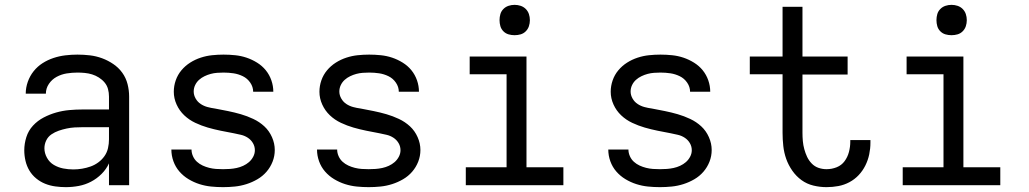

<svg xmlns="http://www.w3.org/2000/svg" viewBox="-20 -763 4240 791"><path d="M251 8Q230 8 208 5Q186 2 166 -6Q146 -14 129 -28Q112 -42 101 -60.5Q90 -79 85 -100.5Q80 -122 80 -144Q80 -171 88.5 -198Q97 -225 116 -245.5Q135 -266 160 -279Q185 -292 211.5 -299.5Q238 -307 265.5 -309.5Q293 -312 321 -312H429V-365Q429 -381 425 -396Q421 -411 411 -423Q401 -435 387.5 -443.5Q374 -452 359.5 -456.5Q345 -461 329.5 -462.5Q314 -464 299 -464Q277 -464 255 -460.5Q233 -457 213.5 -446.5Q194 -436 181.5 -417.5Q169 -399 169 -377Q169 -377 169 -377Q169 -377 169 -377H86Q86 -377 86 -377Q86 -377 86 -377Q86 -402 94.5 -426Q103 -450 118.5 -469.5Q134 -489 155 -502.5Q176 -516 200 -524Q224 -532 249 -535Q274 -538 299 -538Q325 -538 350.5 -535Q376 -532 400.5 -523Q425 -514 447 -499Q469 -484 484 -463Q499 -442 505.5 -416.5Q512 -391 512 -365V0H429V-90Q418 -66 398.5 -46.5Q379 -27 355 -14.5Q331 -2 304.5 3Q278 8 251 8ZM282 -65Q300 -65 318 -68Q336 -71 353 -77Q370 -83 385 -94Q400 -105 410.5 -120Q421 -135 425 -153Q429 -171 429 -189V-239H321Q304 -239 287.5 -238Q271 -237 254.5 -233.5Q238 -230 222 -224.5Q206 -219 192 -209.5Q178 -200 170.5 -184.5Q163 -169 163 -152Q163 -132 173.5 -113Q184 -94 202 -83.5Q220 -73 240.5 -69Q261 -65 282 -65Z M899 8Q874 8 849.5 5.5Q825 3 801.5 -4.5Q778 -12 756.5 -25Q735 -38 719 -56.5Q703 -75 694.5 -98.5Q686 -122 686 -147Q686 -147 686 -147Q686 -147 686 -147H769Q769 -133 775 -119.5Q781 -106 791.5 -96.5Q802 -87 815 -81Q828 -75 842 -71.5Q856 -68 870 -67Q884 -66 899 -66Q913 -66 927 -67Q941 -68 955 -71Q969 -74 982 -80Q995 -86 1005.5 -95Q1016 -104 1023 -117Q1030 -130 1030 -144Q1030 -160 1022 -173.5Q1014 -187 1001 -195.5Q988 -204 973 -207.5Q958 -211 943 -214Q916 -219 889 -224.5Q862 -230 836 -237.5Q810 -245 784.5 -257Q759 -269 739 -288Q719 -307 707.5 -332.5Q696 -358 696 -385Q696 -409 704 -432Q712 -455 727.5 -473.5Q743 -492 763.5 -505Q784 -518 807 -525.5Q830 -533 853.5 -535.5Q877 -538 901 -538Q925 -538 949 -535.5Q973 -533 995.5 -525.5Q1018 -518 1039 -505Q1060 -492 1075 -473.5Q1090 -455 1098 -432Q1106 -409 1106 -385Q1106 -385 1106 -385Q1106 -385 1106 -385H1023Q1023 -405 1011 -422.5Q999 -440 980.5 -449Q962 -458 942 -461Q922 -464 901 -464Q888 -464 874.5 -463Q861 -462 848 -458.5Q835 -455 822.5 -449Q810 -443 800 -434Q790 -425 784 -412.5Q778 -400 778 -386Q778 -371 786 -357Q794 -343 807 -334.5Q820 -326 835 -322Q850 -318 865 -316Q892 -311 919 -305.5Q946 -300 972 -292.5Q998 -285 1023.5 -273Q1049 -261 1069 -242.5Q1089 -224 1100.5 -198Q1112 -172 1112 -145Q1112 -120 1103 -97Q1094 -74 1078 -55.5Q1062 -37 1040.5 -24.5Q1019 -12 995.5 -4.5Q972 3 947.5 5.5Q923 8 899 8Z M1499 8Q1474 8 1449.5 5.5Q1425 3 1401.5 -4.5Q1378 -12 1356.5 -25Q1335 -38 1319 -56.5Q1303 -75 1294.5 -98.5Q1286 -122 1286 -147Q1286 -147 1286 -147Q1286 -147 1286 -147H1369Q1369 -133 1375 -119.5Q1381 -106 1391.5 -96.5Q1402 -87 1415 -81Q1428 -75 1442 -71.5Q1456 -68 1470 -67Q1484 -66 1499 -66Q1513 -66 1527 -67Q1541 -68 1555 -71Q1569 -74 1582 -80Q1595 -86 1605.5 -95Q1616 -104 1623 -117Q1630 -130 1630 -144Q1630 -160 1622 -173.5Q1614 -187 1601 -195.5Q1588 -204 1573 -207.5Q1558 -211 1543 -214Q1516 -219 1489 -224.5Q1462 -230 1436 -237.5Q1410 -245 1384.5 -257Q1359 -269 1339 -288Q1319 -307 1307.5 -332.5Q1296 -358 1296 -385Q1296 -409 1304 -432Q1312 -455 1327.5 -473.5Q1343 -492 1363.5 -505Q1384 -518 1407 -525.5Q1430 -533 1453.5 -535.5Q1477 -538 1501 -538Q1525 -538 1549 -535.5Q1573 -533 1595.5 -525.5Q1618 -518 1639 -505Q1660 -492 1675 -473.5Q1690 -455 1698 -432Q1706 -409 1706 -385Q1706 -385 1706 -385Q1706 -385 1706 -385H1623Q1623 -405 1611 -422.5Q1599 -440 1580.5 -449Q1562 -458 1542 -461Q1522 -464 1501 -464Q1488 -464 1474.5 -463Q1461 -462 1448 -458.5Q1435 -455 1422.5 -449Q1410 -443 1400 -434Q1390 -425 1384 -412.5Q1378 -400 1378 -386Q1378 -371 1386 -357Q1394 -343 1407 -334.5Q1420 -326 1435 -322Q1450 -318 1465 -316Q1492 -311 1519 -305.5Q1546 -300 1572 -292.5Q1598 -285 1623.5 -273Q1649 -261 1669 -242.5Q1689 -224 1700.5 -198Q1712 -172 1712 -145Q1712 -120 1703 -97Q1694 -74 1678 -55.5Q1662 -37 1640.5 -24.5Q1619 -12 1595.5 -4.5Q1572 3 1547.5 5.5Q1523 8 1499 8Z M1899 0V-74H2067V-457H1915V-530H2149V-74H2301V0ZM2100 -618Q2087 -618 2075 -621.5Q2063 -625 2054 -634Q2045 -643 2041.5 -655Q2038 -667 2038 -680Q2038 -693 2041.5 -705Q2045 -717 2054 -726Q2063 -735 2075 -739Q2087 -743 2100 -743Q2113 -743 2125 -739Q2137 -735 2146 -726Q2155 -717 2159 -705Q2163 -693 2163 -680Q2163 -667 2159 -655Q2155 -643 2146 -634Q2137 -625 2125 -621.5Q2113 -618 2100 -618Z M2699 8Q2674 8 2649.5 5.5Q2625 3 2601.5 -4.5Q2578 -12 2556.5 -25Q2535 -38 2519 -56.5Q2503 -75 2494.5 -98.5Q2486 -122 2486 -147Q2486 -147 2486 -147Q2486 -147 2486 -147H2569Q2569 -133 2575 -119.5Q2581 -106 2591.5 -96.5Q2602 -87 2615 -81Q2628 -75 2642 -71.5Q2656 -68 2670 -67Q2684 -66 2699 -66Q2713 -66 2727 -67Q2741 -68 2755 -71Q2769 -74 2782 -80Q2795 -86 2805.5 -95Q2816 -104 2823 -117Q2830 -130 2830 -144Q2830 -160 2822 -173.5Q2814 -187 2801 -195.5Q2788 -204 2773 -207.5Q2758 -211 2743 -214Q2716 -219 2689 -224.5Q2662 -230 2636 -237.5Q2610 -245 2584.5 -257Q2559 -269 2539 -288Q2519 -307 2507.5 -332.5Q2496 -358 2496 -385Q2496 -409 2504 -432Q2512 -455 2527.5 -473.5Q2543 -492 2563.5 -505Q2584 -518 2607 -525.5Q2630 -533 2653.5 -535.5Q2677 -538 2701 -538Q2725 -538 2749 -535.5Q2773 -533 2795.5 -525.5Q2818 -518 2839 -505Q2860 -492 2875 -473.5Q2890 -455 2898 -432Q2906 -409 2906 -385Q2906 -385 2906 -385Q2906 -385 2906 -385H2823Q2823 -405 2811 -422.5Q2799 -440 2780.5 -449Q2762 -458 2742 -461Q2722 -464 2701 -464Q2688 -464 2674.5 -463Q2661 -462 2648 -458.5Q2635 -455 2622.5 -449Q2610 -443 2600 -434Q2590 -425 2584 -412.5Q2578 -400 2578 -386Q2578 -371 2586 -357Q2594 -343 2607 -334.5Q2620 -326 2635 -322Q2650 -318 2665 -316Q2692 -311 2719 -305.5Q2746 -300 2772 -292.5Q2798 -285 2823.5 -273Q2849 -261 2869 -242.5Q2889 -224 2900.5 -198Q2912 -172 2912 -145Q2912 -120 2903 -97Q2894 -74 2878 -55.5Q2862 -37 2840.5 -24.5Q2819 -12 2795.5 -4.5Q2772 3 2747.5 5.5Q2723 8 2699 8Z M3385 8Q3358 8 3331 1.5Q3304 -5 3282 -21Q3260 -37 3244 -60Q3228 -83 3219 -108.5Q3210 -134 3207 -161.5Q3204 -189 3204 -216V-457H3069V-530H3204V-735H3286V-530H3472V-456H3286V-216Q3286 -199 3287.5 -182Q3289 -165 3293.5 -148.5Q3298 -132 3305 -117Q3312 -102 3324 -89.5Q3336 -77 3352 -71.5Q3368 -66 3385 -66Q3407 -66 3427 -74Q3447 -82 3459.5 -99Q3472 -116 3477.5 -137Q3483 -158 3483 -179Q3483 -181 3483 -182.5Q3483 -184 3483 -186H3566Q3566 -183 3566 -180.5Q3566 -178 3566 -175Q3566 -151 3561 -127Q3556 -103 3545 -81Q3534 -59 3517.5 -41.5Q3501 -24 3479.5 -12.5Q3458 -1 3434 3.5Q3410 8 3385 8Z M3699 0V-74H3867V-457H3715V-530H3949V-74H4101V0ZM3900 -618Q3887 -618 3875 -621.5Q3863 -625 3854 -634Q3845 -643 3841.5 -655Q3838 -667 3838 -680Q3838 -693 3841.5 -705Q3845 -717 3854 -726Q3863 -735 3875 -739Q3887 -743 3900 -743Q3913 -743 3925 -739Q3937 -735 3946 -726Q3955 -717 3959 -705Q3963 -693 3963 -680Q3963 -667 3959 -655Q3955 -643 3946 -634Q3937 -625 3925 -621.5Q3913 -618 3900 -618Z"/></svg>

Font: Iosevka Curly Extended
Style: Regular
Weight: 400
Width: 7
Monospace: yes
Designer: Belleve Invis
Foundry: Belleve Invis
Version: Version 11.1.0; ttfautohint (v1.8.3)